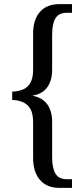

<svg xmlns="http://www.w3.org/2000/svg" viewBox="-20 -780 407 928"><path d="M267 128Q206 128 173 89.5Q140 51 140 -16V-189Q140 -231 127 -253.5Q114 -276 91 -286Q68 -296 39 -297V-337Q68 -338 91 -347.5Q114 -357 127 -380Q140 -403 140 -443V-617Q140 -685 173 -722.5Q206 -760 267 -760H328V-718H301Q264 -718 248 -691.5Q232 -665 232 -612V-441Q232 -392 209 -359Q186 -326 138 -318V-317Q186 -308 209 -275Q232 -242 232 -192V-19Q232 32 248 59Q264 86 301 86H328V128Z"/></svg>

Font: Noto Serif Khmer Condensed
Style: Regular
Weight: 400
Width: 3
Designer: Danh Hong and the Monotype Design Team
Foundry: Monotype Imaging Inc.
Version: Version 2.004